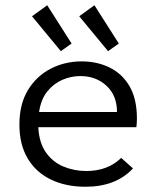

<svg xmlns="http://www.w3.org/2000/svg" viewBox="-20 -702 603 732"><path d="M306 10Q231 10 174 -17.5Q117 -45 85.5 -98Q54 -151 54 -227Q54 -305 86.5 -358.5Q119 -412 173 -440Q227 -468 292 -468Q350 -468 398 -444.5Q446 -421 474 -373Q502 -325 502 -250Q502 -242 501.5 -234Q501 -226 500 -217H126Q129 -158 155 -121Q181 -84 222 -67Q263 -50 309 -50Q391 -50 442 -100L487 -60Q422 10 306 10ZM129 -275H426Q426 -338 386 -375Q346 -412 286 -412Q251 -412 217.5 -397.5Q184 -383 160 -353Q136 -323 129 -275ZM212 -507 102 -640 160 -682 253 -536ZM392 -507 282 -640 340 -682 433 -536Z"/></svg>

Font: Inconsolata SemiExpanded
Style: Regular
Weight: 400
Width: 6
Monospace: yes
Designer: Raph Levien, Cyreal, Brenton Simpson
Foundry: Raph Levien, Cyreal, Google
Version: Version 3.100; ttfautohint (v1.8.4.7-5d5b)